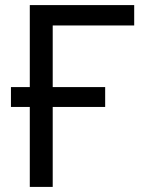

<svg xmlns="http://www.w3.org/2000/svg" viewBox="-20 -734 570 754"><path d="M507 -714V-634H187V-392H393V-314H187V0H97V-314H23V-392H97V-714Z"/></svg>

Font: Noto Sans IKEA
Style: Regular
Weight: 400
Designer: Monotype Design Team
Foundry: Monotype Imaging Inc.
Version: Version 2.001